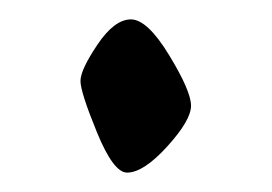

<svg xmlns="http://www.w3.org/2000/svg" viewBox="-20 -168 280 198"><path d="M111 10Q97 10 80 -31.5Q63 -73 63 -84.5Q63 -96 80.5 -122Q98 -148 115 -148Q132 -148 154.5 -111Q177 -74 177 -59Q177 -44 152.5 -17Q128 10 111 10Z"/></svg>

Font: Prociono
Style: Regular
Weight: 400
Designer: Barry Schwartz
Foundry: The Crud Factory
Version: Version 2.301